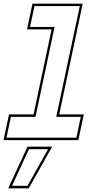

<svg xmlns="http://www.w3.org/2000/svg" viewBox="-54 -770 531 1055"><path d="M-34.5 0 -4.5 -141.5H130.5L229.5 -608.5H94.5L124.5 -750H400.5L271.5 -141.5H406.5L376.5 0ZM-18.5 -13.5H365.5L390 -128H255L384.5 -736.5H135.5L111 -622H246L141 -128H6ZM-9 265 97 36H232.5L104 265ZM12 251H97L210 50H105Z"/></svg>

Font: Tourney Thin
Style: Italic
Weight: 100
Italic angle: -12°
Designer: Tyler Finck
Foundry: Etcetera Type Co
Version: Version 1.015